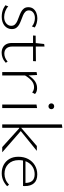

<svg xmlns="http://www.w3.org/2000/svg" viewBox="740 -1494 761 2280"><g transform="rotate(90 1120.0 -353.5)"><path d="M179 6Q151 6 125 0.5Q99 -5 78 -15.5Q57 -26 42 -37L55 -72Q77 -50 112 -36.5Q147 -23 182 -23Q228 -23 257 -47.5Q286 -72 286 -106Q286 -134 270 -151Q254 -168 229 -179Q204 -190 176 -200Q148 -210 122.5 -223Q97 -236 81 -257Q65 -278 65 -310Q65 -345 83 -368.5Q101 -392 131 -404.5Q161 -417 196 -417Q226 -417 255.5 -409Q285 -401 306 -386L293 -352Q275 -370 247.5 -379Q220 -388 195 -388Q154 -388 128.5 -368Q103 -348 103 -317Q103 -291 119.5 -274.5Q136 -258 161 -247.5Q186 -237 214.5 -226.5Q243 -216 268 -203Q293 -190 309 -168.5Q325 -147 325 -113Q325 -88 314.5 -66Q304 -44 285 -28Q266 -12 239 -3Q212 6 179 6Z M606 7Q571 7 544.5 -7.5Q518 -22 504 -49Q490 -76 490 -114V-390L502 -498L532 -502V-120Q532 -75 554 -50Q576 -25 616 -25Q640 -25 664 -34.5Q688 -44 711 -64L725 -42Q697 -16 666.5 -4.5Q636 7 606 7ZM705 -366H401L403 -397L707 -400Z M835 0V-408L870 -414L876 -297V0ZM869 -260 857 -281Q890 -344 931 -379Q972 -414 1026 -414Q1046 -414 1064.5 -408Q1083 -402 1096 -389L1077 -355Q1066 -366 1049.5 -372Q1033 -378 1015 -378Q971 -378 936 -347Q901 -316 869 -260Z M1221 0V-407L1263 -414V0ZM1242 -549Q1227 -549 1217 -559Q1207 -569 1207 -583Q1207 -598 1217 -607.5Q1227 -617 1242 -617Q1257 -617 1266.5 -607.5Q1276 -598 1276 -583Q1276 -569 1266.5 -559Q1257 -549 1242 -549Z M1726 0 1504 -201H1488V-217L1713 -411H1769V-409L1516 -204L1521 -233L1786 -2V0ZM1457 0V-708L1497 -714V0Z M2037 6Q1979 6 1935 -18.5Q1891 -43 1866 -87Q1841 -131 1841 -191Q1841 -259 1868.5 -309.5Q1896 -360 1943.5 -388Q1991 -416 2051 -416Q2121 -416 2155 -377.5Q2189 -339 2189 -271Q2189 -265 2189 -259Q2189 -253 2188 -247H2152V-271Q2152 -329 2126.5 -357Q2101 -385 2049 -385Q2000 -385 1962 -361.5Q1924 -338 1902.5 -296Q1881 -254 1881 -196Q1881 -119 1926.5 -73Q1972 -27 2044 -27Q2079 -27 2111 -40Q2143 -53 2173 -81L2191 -58Q2165 -34 2139.5 -20Q2114 -6 2089 0Q2064 6 2037 6ZM1870 -247 1876 -276H2181V-247Z"/></g></svg>

Font: Ysabeau ExtraLight
Style: Regular
Weight: 250
Designer: Christian Thalmann (Catharsis Fonts)
Version: Version 2.002